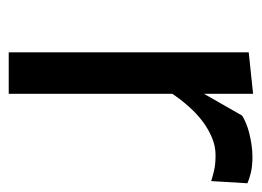

<svg xmlns="http://www.w3.org/2000/svg" viewBox="-100 -500 600 440"><g transform="rotate(90 200.0 -280.0)"><path d="M335.5 -474Q315.5 -474 296 -466Q276.5 -458 258.5 -444.5Q240.5 -431 224.5 -413Q208.5 -395 195 -375V0H100V-550L195 -560V-447.5L245 -535Q251.5 -539 261.2 -543.2Q271 -547.5 283.5 -550.8Q296 -554 310.2 -556.2Q324.5 -558.5 339.5 -558.5Q362 -558.5 377.2 -554.5Q392.5 -550.5 400 -547L395 -464Q387.5 -466.5 372.5 -470.2Q357.5 -474 335.5 -474Z"/></g></svg>

Font: B612
Style: Regular
Weight: 400
Designer: Nicolas Chauveau, Thomas Paillot, Jonathan Favre-Lamarine, Jean-Luc Vinot
Foundry: AIRBUS
Version: Version 1.008